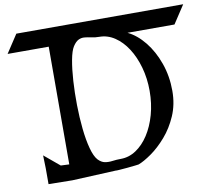

<svg xmlns="http://www.w3.org/2000/svg" viewBox="-118 -921 1149 1030"><g transform="rotate(-10 457.0 -406.5)"><path d="M193 -80 194 -721H-30L35 -820H944L879 -721H623Q673 -697 714.5 -645.5Q756 -594 781 -523.5Q806 -453 806 -373Q806 -299 779.5 -238Q753 -177 713 -131Q673 -85 631 -55.5Q589 -26 559 -15Q558 -15 539.5 -12.5Q521 -10 496.5 -8Q472 -6 453.5 -4.5Q435 -3 433 -4L194 7L65 5V-82L63 -152L147 -82ZM686 -394Q686 -462 669 -522.5Q652 -583 622.5 -628.5Q593 -674 554 -700Q515 -726 470 -726Q448 -726 428 -730.5Q408 -735 391 -736.5Q374 -738 358.5 -730.5Q343 -723 328 -700Q314 -678 305 -629.5Q296 -581 292 -517.5Q288 -454 289 -386Q290 -318 296.5 -256Q303 -194 315.5 -147.5Q328 -101 346 -81Q364 -62 383.5 -58.5Q403 -55 425 -58Q447 -61 470 -61Q515 -61 554 -87Q593 -113 622.5 -158.5Q652 -204 669 -264.5Q686 -325 686 -394Z"/></g></svg>

Font: Holi Hai
Style: Regular
Weight: 400
Designer: Dr Anirban Mitra
Foundry: Dr Anirban Mitra
Version: Version 0.5